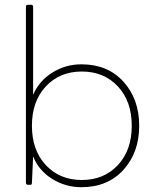

<svg xmlns="http://www.w3.org/2000/svg" viewBox="-20 -770 645 800"><path d="M319 10Q253 10 197.5 -24.5Q142 -59 118 -118L113 -8Q113 0 107 0H96Q89 0 88 -8V-742Q88 -750 96 -750H110Q118 -750 118 -742V-375Q143 -433 198 -467.5Q253 -502 319 -502Q429 -502 494.5 -429.5Q560 -357 560 -246Q560 -135 494.5 -62.5Q429 10 319 10ZM321 -20Q413 -20 471 -82Q529 -144 529 -246Q529 -348 471 -410Q413 -472 321 -472Q229 -472 171 -410Q113 -348 113 -246Q113 -144 171 -82Q229 -20 321 -20Z"/></svg>

Font: YamahaIndonesia935. App Thin
Style: Regular
Weight: 100
Designer: Dalton Maag Ltd
Foundry: Dalton Maag Ltd
Version: Version 1.002